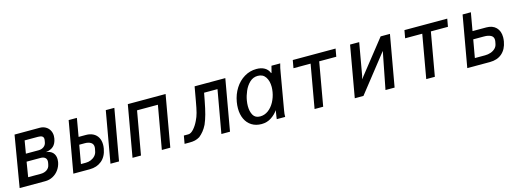

<svg xmlns="http://www.w3.org/2000/svg" viewBox="-6 -1272 5411 1993"><g transform="rotate(-15 2700.0 -275.0)"><path d="M128.5 -550 399 -550.5Q434 -550.5 461.5 -535Q489 -519.5 504.2 -492.2Q519.5 -465 519.5 -431Q519.5 -419.5 517 -403.5Q507.5 -350.5 478.5 -323.8Q449.5 -297 397.5 -290H394Q443.5 -285.5 468.8 -258Q494 -230.5 494 -186.5Q494 -170 491.5 -157.5Q483.5 -113.5 458.2 -77.5Q433 -41.5 394.8 -20.8Q356.5 0 311 0H36ZM385.5 -157 389.5 -177Q391 -185.5 391 -193Q391 -218.5 374 -232.2Q357 -246 327.5 -246H176.5L150.5 -86H285.5Q324.5 -86 352 -104.8Q379.5 -123.5 385.5 -157ZM411.5 -390 415 -410.5Q416.5 -418 416.5 -424Q416.5 -445.5 402 -455Q387.5 -464.5 359 -464.5H214L191 -328H327.5Q359.5 -328 382.8 -344.5Q406 -361 411.5 -390Z M710 -550H798.5L764.5 -354.5H844Q887.5 -354.5 920.5 -337.5Q953.5 -320.5 971.5 -288.2Q989.5 -256 989.5 -211Q989.5 -192.5 985.5 -168.5Q971 -86.5 918.5 -43.2Q866 0 789 0H613ZM892 -167 897.5 -194.5Q899 -203 899 -210.5Q899 -242.5 874.5 -258.5Q850 -274.5 810 -274.5H750L715 -76H768.5Q797 -76 823.8 -87.2Q850.5 -98.5 869 -119.2Q887.5 -140 892 -167ZM1109 -550H1201L1104 0H1012Z M1346 -551H1752L1655 0H1564L1646 -464H1422L1340 0H1249Z M1823.5 -85.5H1872.5Q1900.5 -85.5 1931.2 -120.5Q1962 -155.5 1983 -201.5Q2000.5 -235.5 2012 -279.2Q2023.5 -323 2037 -401L2063.5 -550H2393.5L2296.5 0H2204L2285.5 -460.5H2141.5L2126 -379Q2110 -294.5 2094.8 -238.8Q2079.5 -183 2060 -138Q2041.5 -101 2020 -74.5Q1998.5 -48 1973 -27.5Q1947 -12 1921.8 -6Q1896.5 0 1860.5 0H1808.5Z M2438.5 -212Q2438.5 -245 2444.5 -280Q2458 -359.5 2498.2 -422.8Q2538.5 -486 2598.5 -522Q2658.5 -558 2728.5 -558Q2780 -558 2815.5 -537.8Q2851 -517.5 2866.5 -477L2871.5 -480L2889.5 -550H2983.5Q2976 -525 2971.5 -503.2Q2967 -481.5 2962.5 -453.5L2896 -68.5Q2892 -44.5 2890.8 -32.8Q2889.5 -21 2889.5 0H2799Q2800.5 -14 2803 -29.8Q2805.5 -45.5 2808 -61L2813 -93Q2786 -52.5 2740 -22Q2694 8.5 2635.5 8.5Q2574.5 8.5 2530 -19.2Q2485.5 -47 2462 -96.8Q2438.5 -146.5 2438.5 -212ZM2830 -283.5Q2835 -314.5 2835 -337.5Q2835 -402 2807 -443.8Q2779 -485.5 2724 -485.5Q2674 -485.5 2637.2 -450.8Q2600.5 -416 2579 -366.2Q2557.5 -316.5 2549.5 -269Q2544 -236 2544 -208.5Q2544 -150.5 2566.2 -111.2Q2588.5 -72 2640.5 -72Q2689 -72 2728.8 -101.5Q2768.5 -131 2794.5 -179.5Q2820.5 -228 2830 -283.5Z M3287.5 -466H3103.5L3118.5 -550H3578.5L3563.5 -466H3380L3298 0H3205.5Z M3734.5 -551H3832.5L3772 -207L3761.5 -170L4063 -551H4163L4065.5 0H3967.5L4045.5 -399.5L3730.5 0H3637.5Z M4487.5 -466H4303.5L4318.5 -550H4778.5L4763.5 -466H4580L4498 0H4405.5Z M4943.5 -550.5H5032.5L4998.5 -357H5146.5Q5213.5 -357 5251.2 -318.8Q5289 -280.5 5289 -214Q5289 -194 5285 -169Q5271 -88 5220.2 -44Q5169.5 0 5090.5 0H4846.5ZM5194.5 -169 5199 -192.5Q5200.5 -201 5200.5 -208Q5200.5 -242.5 5172.8 -257.5Q5145 -272.5 5099.5 -272.5H4983.5L4949.5 -80.5H5059.5Q5091 -80.5 5119.8 -90.2Q5148.5 -100 5169 -119.8Q5189.5 -139.5 5194.5 -169Z"/></g></svg>

Font: JuliaMono Medium
Style: Italic
Weight: 500
Italic angle: -9°
Monospace: yes
Designer: cormullion
Foundry: corm
Version: Version 0.054; ttfautohint (v1.8.4)